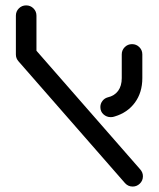

<svg xmlns="http://www.w3.org/2000/svg" viewBox="-20 -687 589 712"><path d="M443.7 -7.8 48.9 -459.3Q38.9 -470.4 38.9 -484.8Q38.9 -500.7 50 -511.9Q61.1 -523 77 -523Q85.2 -523 92.4 -519.8Q99.6 -516.7 104.8 -510.7L499.6 -59.3Q510 -47.8 510 -33.3Q510 -17.4 498.7 -6.3Q487.4 4.8 471.9 4.8Q455.2 4.8 443.7 -7.8ZM390.7 -252.6Q375.2 -252.6 363.7 -263Q352.2 -273.3 352.2 -290Q352.2 -302.6 359.8 -312.6Q367.4 -322.6 379.3 -325.9Q404.4 -331.5 418 -350Q431.5 -368.5 431.5 -397.4V-485.2Q431.5 -501.1 442.6 -512.2Q453.7 -523.3 469.6 -523.3Q485.6 -523.3 496.7 -512.2Q507.8 -501.1 507.8 -485.2V-397.4Q507.8 -344.1 480.4 -306.7Q453 -269.3 405.6 -255.2Q398.9 -252.6 390.7 -252.6ZM77 -667Q93 -667 104.1 -655.9Q115.2 -644.8 115.2 -628.9V-484.8H38.9V-628.9Q38.9 -644.8 50 -655.9Q61.1 -667 77 -667Z"/></svg>

Font: 26F Galaxy Hebrew
Style: Bold
Weight: 700
Designer: C₂₉H₂₅N₃O₅
Version: Version 1.000